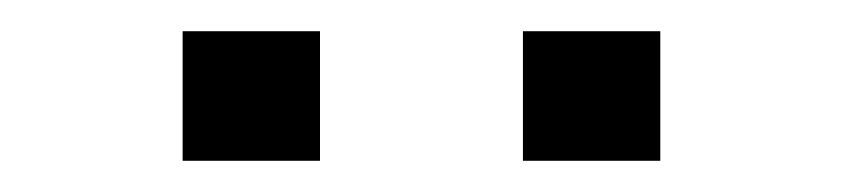

<svg xmlns="http://www.w3.org/2000/svg" viewBox="-20 -718 540 123"><path d="M315 -615V-698H403V-615ZM97 -615V-698H185V-615Z"/></svg>

Font: Nunito Sans 10pt Expanded Light
Style: Regular
Weight: 300
Width: 7
Designer: Vernon Adams
Foundry: Vernon Adams
Version: Version 3.101;gftools[0.9.27]